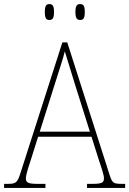

<svg xmlns="http://www.w3.org/2000/svg" viewBox="-23 -922 634 942"><path d="M370 -824C386 -824 393 -832 393 -863C393 -894 386 -902 370 -902C355 -902 347 -894 347 -863C347 -832 355 -824 370 -824ZM219 -824C235 -824 242 -832 242 -863C242 -894 235 -902 219 -902C204 -902 197 -894 197 -863C197 -832 204 -824 219 -824ZM-3 0H200V-20H158C111 -20 104 -29 104 -47C104 -67 122 -119 129 -140L164 -251H426L463 -134C470 -113 487 -66 487 -48C487 -28 481 -20 433 -20H404V0H591V-20H575C533 -20 528 -24 515 -63L307 -714H283L80 -81C63 -27 58 -20 16 -20H-3ZM172 -276 247 -513C262 -563 288 -638 295 -670C307 -631 328 -563 347 -501L418 -276Z"/></svg>

Font: Noto Serif SemiCondensed Thin
Style: Regular
Weight: 100
Width: 4
Designer: Monotype Design Team
Foundry: Monotype Imaging Inc.
Version: Version 2.015